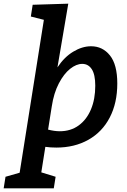

<svg xmlns="http://www.w3.org/2000/svg" viewBox="-96 -796 691 1046"><path d="M543 -341Q543 -235 502 -156Q461 -77 385.5 -34.5Q310 8 211 8Q179 8 151 4L129 143L207 167L197 230H-76L-66 167L11 145L143 -688L72 -706L82 -770L276 -776L217 -429Q254 -485 303 -514.5Q352 -544 400 -544Q463 -544 503 -494Q543 -444 543 -341ZM166 -90Q200 -81 230 -81Q289 -81 332.5 -112.5Q376 -144 399.5 -200Q423 -256 423 -329Q423 -390 404 -419Q385 -448 352 -448Q320 -448 286 -421Q252 -394 224.5 -341.5Q197 -289 186 -216Z"/></svg>

Font: Bitter Pro SemiBold
Style: Italic
Weight: 600
Italic angle: -9°
Designer: Sol Matas, and Bitter project Authors
Foundry: Sol Matas
Version: Version 1.010